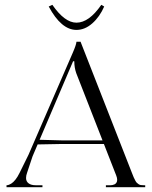

<svg xmlns="http://www.w3.org/2000/svg" viewBox="-20 -776 630 796"><path d="M7 0ZM182 -749 197 -756Q248.2 -682 297 -682Q349 -682 400 -756L412 -749Q393.2 -706 362.5 -679Q331.8 -652 297 -652Q234 -652 182 -749ZM7 0V-8Q10.8 -8 15.2 -9.4Q19.8 -10.8 27.2 -15.2Q34.8 -19.8 43.8 -31Q52.8 -42.2 61 -59L98 -134L282 -558Q296 -590.2 297 -603H314L527 -59Q531.8 -47 534.2 -41.1Q536.8 -35.2 540.5 -28.2Q544.2 -21.2 547.1 -18.4Q550 -15.5 554.4 -12.5Q558.8 -9.5 563.8 -8.8Q568.8 -8 576 -8H582V0H419V-8H438Q442 -8 445.9 -8.8Q449.8 -9.5 454.6 -11.6Q459.5 -13.8 462.6 -18.6Q465.8 -23.5 465.8 -30.5Q465.8 -38.5 462 -48L410.8 -179H232L136 -177.2L115 -128L92 -59Q88 -48.2 88 -38Q88 -23.8 98.6 -15.9Q109.2 -8 128 -8H156V0ZM144.2 -196.5 236 -194H405L296 -473Q288 -495.8 288 -522H283Z"/></svg>

Font: FogtwoNo5
Style: Regular
Weight: 400
Designer: gluk (gluksza@wp.pl)
Foundry: gluk (gluksza@wp.pl)
Version: Version 0.87